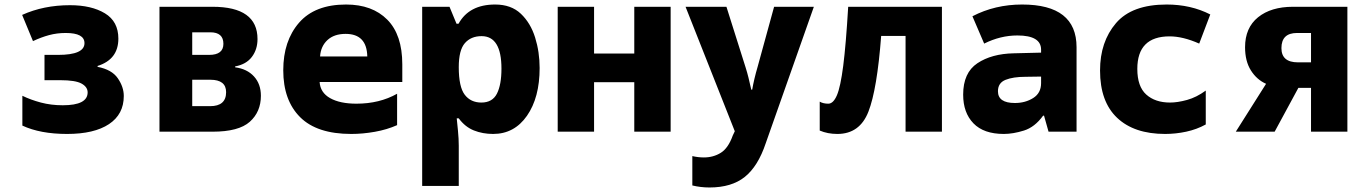

<svg xmlns="http://www.w3.org/2000/svg" viewBox="-20 -583 6040 850"><path d="M528 -158Q528 -198 501.5 -236.5Q475 -275 412 -287V-291Q504 -320 504 -412Q504 -488 444.5 -524Q385 -560 290 -560Q173 -560 78 -517L126 -401Q162 -418 197 -427.5Q232 -437 271 -437Q354 -437 354 -392Q354 -340 237 -340H177V-228H247Q314 -228 341 -213Q368 -198 368 -174Q368 -117 258 -117Q206 -117 161 -129Q116 -141 79 -159V-27Q158 10 277 10Q397 10 462.5 -33.5Q528 -77 528 -158Z M921 0Q1037 0 1086 -44Q1135 -88 1135 -159Q1135 -211 1104.5 -244.5Q1074 -278 1021 -285V-289Q1070 -298 1095 -331Q1120 -364 1120 -410Q1120 -553 921 -553H686V0ZM831 -440H911Q969 -440 969 -389Q969 -340 906 -340H831ZM831 -230H911Q981 -230 981 -175Q981 -113 910 -113H831Z M1738 -29V-168Q1660 -124 1558 -124Q1485 -124 1441.5 -148.5Q1398 -173 1395 -220H1761V-298Q1761 -429 1694.5 -496Q1628 -563 1512 -563Q1374 -563 1304 -482.5Q1234 -402 1234 -272Q1234 -139 1308.5 -64.5Q1383 10 1535 10Q1586 10 1639.5 0.5Q1693 -9 1738 -29ZM1510 -433Q1604 -433 1606 -333H1397Q1400 -378 1429.5 -405.5Q1459 -433 1510 -433Z M2111 -129Q2064 -129 2037.5 -163.5Q2011 -198 2011 -286Q2011 -361 2038 -392Q2065 -423 2112 -423Q2200 -423 2200 -279Q2200 -208 2180 -168.5Q2160 -129 2111 -129ZM2011 240V62Q2011 32 2007.5 -4Q2004 -40 2002 -59H2011Q2039 -21 2078 -5.5Q2117 10 2163 10Q2257 10 2313 -70.5Q2369 -151 2369 -282Q2369 -353 2349 -417Q2329 -481 2286 -522Q2243 -563 2172 -563Q2057 -563 2010 -478H2001L1970 -553H1849V240Z M2610 0V-219H2788V0H2949V-553H2788V-346H2610V-553H2449V0Z M3370 51 3583 -553H3407L3334 -287Q3326 -260 3320 -234.5Q3314 -209 3310 -186H3306Q3299 -217 3293.5 -239.5Q3288 -262 3281 -284L3196 -553H3015L3233 -2L3224 17Q3204 73 3171 93.5Q3138 114 3096 114Q3071 114 3045 108V238Q3082 247 3121 247Q3219 247 3277.5 200Q3336 153 3370 51Z M3881 -424H3989V0H4150V-553H3735Q3725 -385 3713 -291.5Q3701 -198 3685 -161Q3669 -124 3647 -124Q3624 -124 3609 -133V-5Q3644 10 3687 10Q3786 10 3824.5 -88.5Q3863 -187 3881 -424Z M4398 -179Q4398 -216 4431.5 -229.5Q4465 -243 4520 -243L4589 -244V-215Q4589 -171 4554 -149Q4519 -127 4473 -127Q4398 -127 4398 -179ZM4598 -71H4602L4622 0H4746V-374Q4746 -563 4505 -563Q4385 -563 4285 -511L4337 -390Q4409 -426 4484 -426Q4589 -426 4589 -363V-350L4468 -347Q4370 -345 4307 -303Q4244 -261 4244 -164Q4244 -84 4289.5 -37Q4335 10 4424 10Q4465 10 4513 -5Q4561 -20 4598 -71Z M5318 -32V-182Q5277 -152 5235 -140.5Q5193 -129 5160 -129Q5094 -129 5054.5 -164.5Q5015 -200 5015 -278Q5015 -422 5158 -422Q5217 -422 5289 -390L5338 -519Q5252 -563 5145 -563Q4991 -563 4920.5 -480.5Q4850 -398 4850 -271Q4850 -133 4925.5 -61.5Q5001 10 5138 10Q5185 10 5231.5 0Q5278 -10 5318 -32Z M5653 -370Q5653 -437 5722 -437H5784V-307H5726Q5653 -307 5653 -370ZM5623 0 5728 -194H5784V0H5945V-553H5704Q5607 -553 5549.5 -506.5Q5492 -460 5492 -374Q5492 -312 5518 -271Q5544 -230 5585 -212L5451 0Z"/></svg>

Font: Noto Sans Mono UI ExtraBold
Style: Regular
Weight: 800
Designer: Monotype Design team
Foundry: Monotype Imaging Inc.
Version: 1.000